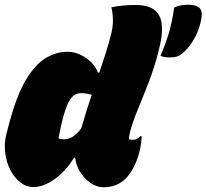

<svg xmlns="http://www.w3.org/2000/svg" viewBox="-22 -781 873 812"><path d="M696 -538Q685 -538 675.5 -539.5Q666 -541 657 -545Q677 -592 691 -637.5Q705 -683 715 -750Q728 -756 744 -758.5Q760 -761 772 -761Q807 -761 821 -748Q835 -735 830 -705Q823 -662 803.5 -624.5Q784 -587 756 -561Q740 -546 726.5 -542Q713 -538 696 -538ZM263 -562Q304 -562 341.5 -536Q379 -510 392 -474H398Q412 -516 425 -556Q438 -596 448 -637Q456 -667 455.5 -697Q455 -727 449 -750Q472 -755 498 -757.5Q524 -760 551 -760Q627 -760 651 -716Q675 -672 652 -579Q633 -500 607.5 -434.5Q582 -369 560.5 -317Q539 -265 529 -227Q523 -203 523 -192Q528 -191 533 -190.5Q538 -190 542 -190Q559 -190 571 -205H577Q577 -194 574.5 -174Q572 -154 566 -133Q557 -99 541.5 -70.5Q526 -42 510 -26Q488 -5 464.5 3Q441 11 416 11Q387 11 360.5 -7.5Q334 -26 316.5 -54.5Q299 -83 296 -114H291Q258 -59 210.5 -24.5Q163 10 120 10Q89 10 63.5 -10Q38 -30 21.5 -62.5Q5 -95 0 -135Q-5 -175 5 -214L16 -256Q47 -374 86 -440.5Q125 -507 170 -534.5Q215 -562 263 -562ZM225 -196Q234 -192 250 -192Q288 -192 322 -239Q333 -278 344 -313Q355 -348 366 -380Q344 -387 320 -387Q307 -387 293.5 -379.5Q280 -372 267 -347Q254 -322 241 -269L239 -261Q235 -242 231.5 -226Q228 -210 225 -196Z"/></svg>

Font: Recursive Sn Csl St XBk
Style: Italic
Weight: 1000
Italic angle: -15°
Version: Version 1.085;hotconv 1.1.0;makeotfexe 2.6.0; ttfautohint (v